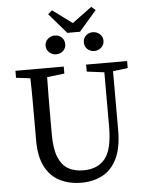

<svg xmlns="http://www.w3.org/2000/svg" viewBox="-65 -1053 856 1120"><g transform="rotate(-5 363.5 -493.5)"><path d="M453 -628V-669H693V-628L606 -617V-274Q606 -169 575 -105.5Q544 -42 490 -13.5Q436 15 367 15Q295 15 240 -13Q185 -41 154.5 -100Q124 -159 124 -252V-360Q124 -425 124 -489.5Q124 -554 122 -618L39 -628V-669H322V-628L220 -616Q219 -553 218.5 -489Q218 -425 218 -360V-281Q218 -196 238.5 -146.5Q259 -97 296 -76.5Q333 -56 384 -56Q469 -56 512 -110.5Q555 -165 555 -298V-615ZM285 -744Q262 -744 244.5 -759.5Q227 -775 227 -799Q227 -823 244.5 -838.5Q262 -854 285 -854Q309 -854 325.5 -838.5Q342 -823 342 -799Q342 -775 325.5 -759.5Q309 -744 285 -744ZM508 -744Q484 -744 467.5 -759.5Q451 -775 451 -799Q451 -823 467.5 -838.5Q484 -854 508 -854Q531 -854 548.5 -838.5Q566 -823 566 -799Q566 -775 548.5 -759.5Q531 -744 508 -744ZM282 -1002 397 -917 512 -1002 536 -981 434 -863H360L258 -981Z"/></g></svg>

Font: Source Serif Pro
Style: Regular
Weight: 400
Designer: Frank Grießhammer
Foundry: Adobe Systems Incorporated
Version: Version 3.001;hotconv 1.0.111;makeotfexe 2.5.65597